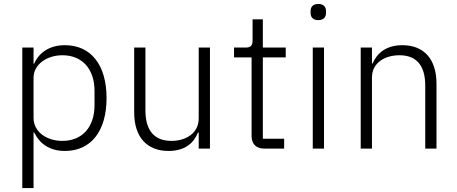

<svg xmlns="http://www.w3.org/2000/svg" viewBox="-20 -753 2318 973"><path d="M93 200H150V-82H153C181 -25 231 12 309 12C440 12 520 -87 520 -256C520 -425 440 -524 309 -524C231 -524 178 -487 153 -430H150V-512H93ZM296 -39C217 -39 150 -84 150 -156V-359C150 -426 217 -473 296 -473C398 -473 459 -402 459 -292V-220C459 -110 398 -39 296 -39Z M987 0H1044V-512H987V-153C987 -76 920 -39 849 -39C764 -39 717 -89 717 -194V-512H660V-183C660 -58 725 12 834 12C922 12 964 -33 983 -81H987Z M1420 0V-50H1312V-462H1428V-512H1312V-655H1260V-551C1260 -522 1252 -512 1224 -512H1166V-462H1255V-63C1255 -25 1277 0 1318 0Z M1593 -651C1620 -651 1632 -666 1632 -687V-697C1632 -718 1620 -733 1593 -733C1566 -733 1554 -718 1554 -697V-687C1554 -666 1566 -651 1593 -651ZM1565 0H1622V-512H1565Z M1865 0V-360C1865 -436 1932 -473 2004 -473C2089 -473 2135 -423 2135 -319V0H2192V-329C2192 -454 2128 -524 2019 -524C1937 -524 1891 -484 1868 -431H1865V-512H1808V0Z"/></svg>

Font: IBM Plex Thai Looped Light
Style: Regular
Weight: 300
Designer: Mike Abbink, Paul van der Laan, Pieter van Rosmalen, Ben Mitchell, Mark Frömberg
Foundry: Bold Monday
Version: Version 1.0